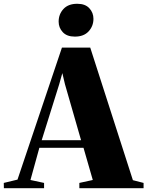

<svg xmlns="http://www.w3.org/2000/svg" viewBox="-84 -995 779 1015"><path d="M8.5 -45.5 243.5 -743.5H393L618.5 -42.5L675 -28V0H335.5V-28L406.5 -43.5L357.5 -213.5H124L77 -43.5L149 -28V0H-63.5L-64 -28ZM344.5 -254 259.5 -549.5 245.5 -608.5 229 -549.5 136.5 -254ZM311 -801.5Q269.5 -801.5 247.8 -825Q226 -848.5 226 -880.5Q226 -920 251.5 -947.5Q277 -975 324 -975H325Q366.5 -975 388.2 -951.5Q410 -928 410 -895.5Q410 -857 384.5 -829.2Q359 -801.5 312 -801.5Z"/></svg>

Font: Merriweather 120pt Black
Style: Regular
Weight: 900
Designer: Eben Sorkin
Foundry: Eben Sorkin
Version: Version 2.100